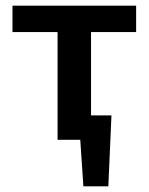

<svg xmlns="http://www.w3.org/2000/svg" viewBox="-20 -493 524 677"><path d="M301 -380V-86H373L362 164H274L263 0H183V-380H24V-473H460V-380Z"/></svg>

Font: Ysabeau SC
Style: Bold
Weight: 700
Designer: Christian Thalmann (Catharsis Fonts)
Version: Version 0.003